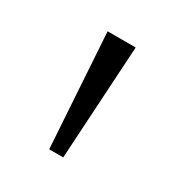

<svg xmlns="http://www.w3.org/2000/svg" viewBox="-72 -765 296 320"><g transform="rotate(30 76.0 -604.5)"><path d="M63 -495 49 -714H103L90 -495Z"/></g></svg>

Font: Noto Serif ExtraLight
Style: Regular
Weight: 200
Designer: Monotype Design Team
Foundry: Monotype Imaging Inc.
Version: Version 2.015; ttfautohint (v1.8.4.7-5d5b)